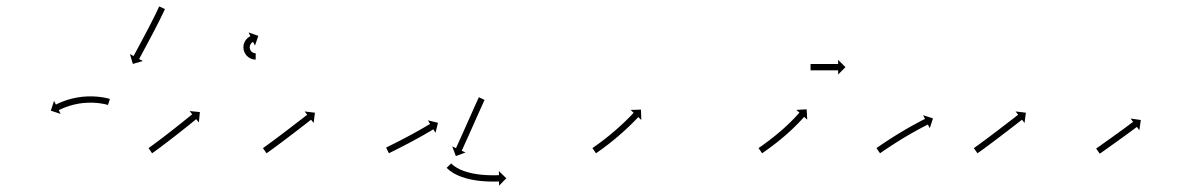

<svg xmlns="http://www.w3.org/2000/svg" viewBox="-20 -564 3750 609"><path d="M321.1 -231.5C321.6 -231.3 322 -231.2 322.5 -231L328.5 -250.1C328 -250.3 327.4 -250.4 326.9 -250.6C326.9 -250.6 326.9 -250.6 326.8 -250.6C326.8 -250.6 326.8 -250.6 326.8 -250.6C325 -251.1 323.3 -251.6 321.5 -252.1C321.5 -252.1 321.5 -252.1 321.4 -252.1C321.4 -252.1 321.4 -252.1 321.4 -252.1C318.6 -252.8 315.8 -253.4 313 -254C313 -254 313 -254 313 -254C312.9 -254 312.9 -254 312.9 -254C309.3 -254.7 305.6 -255.3 301.9 -255.9C301.9 -255.9 301.9 -255.9 301.9 -255.9C301.8 -255.9 301.8 -255.9 301.8 -255.9C297.4 -256.5 293.1 -257 288.7 -257.4C288.7 -257.4 288.7 -257.4 288.6 -257.4C288.6 -257.4 288.5 -257.4 288.5 -257.4C283.6 -257.8 278.7 -258.1 273.9 -258.3C273.9 -258.3 273.8 -258.3 273.7 -258.3C273.7 -258.3 273.6 -258.3 273.6 -258.3C268.4 -258.4 263.2 -258.4 257.9 -258.2C257.9 -258.2 257.9 -258.2 257.8 -258.2C257.8 -258.2 257.7 -258.2 257.7 -258.2C252.3 -258 246.9 -257.6 241.5 -257.1C241.5 -257.1 241.5 -257.1 241.4 -257.1C241.4 -257.1 241.3 -257.1 241.3 -257.1C235.9 -256.4 230.6 -255.7 225.3 -254.8C225.3 -254.8 225.2 -254.8 225.1 -254.8C225.1 -254.8 225 -254.8 225 -254.8C219.9 -253.9 214.8 -252.8 209.7 -251.6C209.7 -251.6 209.6 -251.6 209.6 -251.6C209.5 -251.6 209.5 -251.6 209.5 -251.6C204.7 -250.4 200 -249.1 195.3 -247.7C195.3 -247.7 195.3 -247.7 195.2 -247.7C195.2 -247.6 195.1 -247.6 195.1 -247.6C190.9 -246.3 186.8 -244.9 182.7 -243.4C182.7 -243.4 182.6 -243.4 182.6 -243.4C182.5 -243.3 182.5 -243.3 182.5 -243.3C179 -242 175.6 -240.6 172.2 -239.2C172.2 -239.2 172.1 -239.2 172.1 -239.2C172.1 -239.2 172 -239.2 172 -239.2C169.4 -238 166.8 -236.9 164.2 -235.7C164.2 -235.7 164.2 -235.7 164.2 -235.6C164.1 -235.6 164.1 -235.6 164.1 -235.6C162.5 -234.8 160.8 -234 159.2 -233.2C159.2 -233.2 159.1 -233.2 159.1 -233.2C159.1 -233.2 159.1 -233.2 159.1 -233.2C158.5 -232.9 158 -232.6 157.4 -232.3L151.4 -244.1L141.2 -213L172.3 -202.7L166.4 -214.5C167 -214.8 167.5 -215 168.1 -215.3C168.1 -215.3 168.1 -215.3 168 -215.3C168 -215.3 168 -215.3 168 -215.3C169.6 -216.1 171.1 -216.8 172.7 -217.6C172.7 -217.6 172.7 -217.5 172.7 -217.5C172.6 -217.5 172.6 -217.5 172.6 -217.5C175.1 -218.6 177.5 -219.7 180 -220.8C180 -220.8 180 -220.8 179.9 -220.8C179.9 -220.8 179.9 -220.8 179.9 -220.8C183.1 -222.1 186.4 -223.4 189.6 -224.6C189.6 -224.6 189.6 -224.6 189.5 -224.6C189.5 -224.6 189.5 -224.6 189.5 -224.6C193.3 -226 197.3 -227.3 201.2 -228.6C201.2 -228.6 201.2 -228.6 201.1 -228.5C201.1 -228.5 201 -228.5 201 -228.5C205.4 -229.8 209.9 -231.1 214.4 -232.2C214.4 -232.2 214.3 -232.2 214.3 -232.2C214.2 -232.2 214.2 -232.1 214.2 -232.1C219 -233.2 223.8 -234.2 228.7 -235.1C228.7 -235.1 228.6 -235.1 228.5 -235.1C228.5 -235.1 228.4 -235.1 228.4 -235.1C233.5 -235.9 238.5 -236.6 243.6 -237.2C243.6 -237.2 243.5 -237.2 243.5 -237.2C243.4 -237.2 243.4 -237.2 243.4 -237.2C248.5 -237.6 253.6 -238 258.7 -238.2C258.7 -238.2 258.6 -238.2 258.6 -238.2C258.5 -238.2 258.4 -238.2 258.4 -238.2C263.4 -238.4 268.3 -238.4 273.3 -238.3C273.3 -238.3 273.2 -238.3 273.2 -238.3C273.1 -238.3 273.1 -238.3 273.1 -238.3C277.7 -238.1 282.3 -237.9 286.9 -237.5C286.9 -237.5 286.9 -237.5 286.8 -237.5C286.8 -237.5 286.7 -237.5 286.7 -237.5C290.9 -237.1 295 -236.6 299.1 -236.1C299.1 -236.1 299 -236.1 299 -236.1C298.9 -236.1 298.9 -236.1 298.9 -236.1C302.3 -235.6 305.7 -235 309.1 -234.3C309.1 -234.3 309.1 -234.3 309.1 -234.4C309 -234.4 309 -234.4 309 -234.4C311.5 -233.8 314.1 -233.3 316.7 -232.7C316.7 -232.7 316.6 -232.7 316.6 -232.7C316.6 -232.7 316.5 -232.7 316.5 -232.7C318.1 -232.3 319.7 -231.9 321.2 -231.4C321.2 -231.4 321.2 -231.4 321.2 -231.4C321.1 -231.5 321.1 -231.5 321.1 -231.5ZM502.3 -533.5C502.6 -534.1 502.9 -534.7 503.1 -535.4L484.9 -543.6C484.6 -543 484.4 -542.4 484.1 -541.8L484.1 -541.8L484.1 -541.8C483.3 -540.1 482.5 -538.4 481.7 -536.7L481.7 -536.7L481.7 -536.7C480.5 -534 479.3 -531.4 478 -528.7L478 -528.8L478 -528.8C476.4 -525.4 474.7 -522 473.1 -518.6L473.1 -518.6L473.1 -518.6C471.1 -514.6 469.1 -510.6 467.1 -506.5L467.1 -506.6L467.1 -506.6C464.9 -502.1 462.6 -497.7 460.3 -493.2L460.3 -493.2L460.3 -493.2C457.9 -488.5 455.5 -483.7 453 -479L453 -479L453 -479C450.5 -474.1 447.9 -469.2 445.4 -464.4L445.4 -464.4L445.4 -464.4C442.8 -459.5 440.2 -454.6 437.7 -449.8L437.7 -449.8L437.7 -449.8C435.2 -445 432.7 -440.3 430.2 -435.6C427.8 -431.2 425.5 -426.8 423.1 -422.4C421 -418.5 418.9 -414.6 416.8 -410.6C415 -407.3 413.2 -404 411.4 -400.7C410 -398.1 408.6 -395.6 407.3 -393C406.4 -391.3 405.5 -389.7 404.6 -388.1C404.3 -387.5 404 -386.9 403.6 -386.3L392.1 -392.6L401.4 -361.2L432.8 -370.5L421.2 -376.8C421.5 -377.4 421.9 -378 422.2 -378.5C423.1 -380.2 424 -381.8 424.9 -383.5C426.2 -386 427.6 -388.6 429 -391.2C430.8 -394.5 432.6 -397.8 434.4 -401.2C436.5 -405.1 438.6 -409.1 440.7 -413C443.1 -417.4 445.5 -421.8 447.8 -426.2C450.3 -430.9 452.8 -435.7 455.3 -440.4L455.3 -440.4L455.3 -440.4C457.9 -445.3 460.5 -450.2 463.1 -455.1L463.1 -455.1L463.1 -455.1C465.6 -460 468.2 -464.9 470.8 -469.8L470.8 -469.8L470.8 -469.8C473.2 -474.6 475.7 -479.3 478.1 -484.1L478.1 -484.1L478.1 -484.1C480.4 -488.6 482.7 -493.1 485 -497.6L485 -497.6L485 -497.6C487 -501.6 489 -505.7 491 -509.7L491 -509.8L491 -509.8C492.7 -513.2 494.4 -516.7 496 -520.1L496 -520.1L496.1 -520.1C497.3 -522.8 498.6 -525.5 499.9 -528.2L499.9 -528.2L499.9 -528.2C500.7 -530 501.5 -531.7 502.3 -533.5L502.3 -533.5Z M452.6 -95.4C452.1 -95 451.6 -94.6 451.1 -94.3L462.4 -77.8C463 -78.2 463.5 -78.6 464 -78.9L464.1 -79L464.1 -79C465.6 -80 467.1 -81.1 468.6 -82.2L468.6 -82.2L468.7 -82.2C471 -83.9 473.3 -85.6 475.7 -87.3L475.7 -87.3L475.7 -87.3C478.7 -89.5 481.8 -91.8 484.8 -94L484.8 -94L484.8 -94C488.4 -96.7 492 -99.4 495.5 -102L495.5 -102L495.5 -102.1C499.5 -105.1 503.5 -108.1 507.4 -111.1L507.4 -111.1L507.4 -111.1C511.7 -114.3 515.9 -117.6 520.1 -120.8L520.1 -120.8L520.1 -120.8C524.5 -124.2 528.8 -127.5 533.1 -130.9L533.1 -130.9L533.2 -130.9C537.5 -134.3 541.8 -137.7 546.1 -141.1L546.1 -141.1L546.2 -141.1C550.3 -144.4 554.5 -147.7 558.7 -151L558.7 -151L558.7 -151C562.6 -154.1 566.5 -157.2 570.4 -160.3L570.4 -160.3L570.4 -160.3C573.9 -163.1 577.4 -165.9 580.9 -168.7L580.9 -168.7L580.9 -168.7C583.8 -171 586.7 -173.4 589.7 -175.8C591.9 -177.6 594.2 -179.4 596.5 -181.3C597.9 -182.4 599.4 -183.6 600.8 -184.8C601.3 -185.2 601.8 -185.6 602.3 -186.1L610.7 -175.8L614 -208.5L581.4 -211.8L589.7 -201.6C589.2 -201.1 588.7 -200.7 588.2 -200.3C586.7 -199.1 585.3 -198 583.8 -196.8C581.6 -195 579.3 -193.1 577.1 -191.3C574.2 -189 571.3 -186.6 568.3 -184.2L568.3 -184.3L568.3 -184.3C564.9 -181.5 561.4 -178.7 557.9 -175.9L557.9 -175.9L557.9 -175.9C554.1 -172.8 550.2 -169.7 546.3 -166.7L546.3 -166.7L546.3 -166.7C542.1 -163.4 538 -160.1 533.8 -156.8L533.8 -156.8L533.8 -156.8C529.5 -153.4 525.2 -150.1 520.9 -146.7L520.9 -146.7L520.9 -146.7C516.5 -143.3 512.2 -140 507.9 -136.6L507.9 -136.7L507.9 -136.7C503.7 -133.4 499.5 -130.2 495.3 -127L495.3 -127L495.3 -127C491.4 -124 487.4 -121 483.5 -118L483.5 -118L483.5 -118C479.9 -115.4 476.4 -112.7 472.9 -110.1L472.9 -110.1L472.9 -110.1C469.9 -107.9 466.9 -105.6 463.9 -103.4L463.9 -103.5L463.9 -103.5C461.6 -101.8 459.3 -100.1 457 -98.4L457 -98.5L457 -98.5C455.5 -97.4 454.1 -96.4 452.6 -95.3L452.6 -95.3ZM789.9 -375C790.3 -375 790.6 -375 790.9 -375L791.1 -395C790.8 -395 790.6 -395 790.3 -395C790.3 -395 790.4 -395 790.4 -395C790.5 -395 790.5 -395 790.5 -395C789.9 -395 789.3 -395.1 788.6 -395.1C788.6 -395.1 788.7 -395.1 788.8 -395.1C788.9 -395.1 789 -395.1 789 -395.1C788 -395.2 787 -395.4 786.1 -395.6C786.1 -395.6 786.2 -395.6 786.3 -395.6C786.4 -395.5 786.6 -395.5 786.6 -395.5C785.3 -395.9 784.1 -396.3 782.9 -396.8C782.9 -396.8 783.1 -396.7 783.2 -396.6C783.4 -396.6 783.5 -396.5 783.5 -396.5C782.1 -397.2 780.8 -397.9 779.6 -398.8C779.6 -398.8 779.7 -398.7 779.9 -398.6C780 -398.5 780.1 -398.4 780.1 -398.4C778.8 -399.4 777.6 -400.6 776.4 -401.8C776.4 -401.8 776.5 -401.6 776.7 -401.5C776.8 -401.3 776.9 -401.2 776.9 -401.2C775.8 -402.6 774.8 -404.1 773.9 -405.7C773.9 -405.7 774 -405.5 774.1 -405.3C774.2 -405.1 774.3 -404.9 774.3 -404.9C773.5 -406.6 772.8 -408.4 772.4 -410.2C772.4 -410.2 772.4 -410 772.4 -409.8C772.5 -409.6 772.5 -409.4 772.5 -409.4C772.2 -411.2 772 -413.1 772 -415C772 -415 772 -414.8 772 -414.6C772 -414.4 772 -414.2 772 -414.2C772.1 -416 772.4 -417.8 772.8 -419.5C772.8 -419.5 772.7 -419.3 772.7 -419.1C772.6 -418.9 772.6 -418.8 772.6 -418.8C773.1 -420.4 773.7 -421.9 774.5 -423.5C774.5 -423.5 774.4 -423.3 774.3 -423.1C774.2 -423 774.1 -422.8 774.1 -422.8C774.9 -424.1 775.8 -425.4 776.7 -426.6C776.7 -426.6 776.6 -426.5 776.5 -426.3C776.4 -426.2 776.3 -426.1 776.3 -426.1C777.2 -427.1 778.1 -428 779 -428.8C779 -428.8 778.9 -428.7 778.8 -428.6C778.7 -428.6 778.6 -428.5 778.6 -428.5C779.4 -429.1 780.2 -429.7 781 -430.2C781 -430.2 781 -430.2 780.9 -430.1C780.8 -430.1 780.7 -430 780.7 -430C781.3 -430.4 781.8 -430.7 782.4 -431C782.4 -431 782.4 -430.9 782.3 -430.9C782.3 -430.9 782.2 -430.9 782.2 -430.9C782.5 -431 782.7 -431.1 782.9 -431.2L788.7 -419.4L799.4 -450.3L768.5 -461.1L774.2 -449.2C773.9 -449.1 773.6 -448.9 773.3 -448.8C773.3 -448.8 773.3 -448.8 773.2 -448.7C773.2 -448.7 773.1 -448.7 773.1 -448.7C772.2 -448.2 771.3 -447.7 770.5 -447.2C770.5 -447.2 770.4 -447.1 770.3 -447.1C770.2 -447 770.1 -447 770.1 -447C768.8 -446.1 767.5 -445.2 766.3 -444.2C766.3 -444.2 766.2 -444.1 766.1 -444C766 -444 765.9 -443.9 765.9 -443.9C764.3 -442.5 762.9 -441.1 761.5 -439.5C761.5 -439.5 761.4 -439.4 761.3 -439.3C761.2 -439.2 761.1 -439.1 761.1 -439.1C759.6 -437.1 758.2 -435.1 756.9 -433C756.9 -433 756.8 -432.9 756.8 -432.7C756.7 -432.6 756.6 -432.4 756.6 -432.4C755.4 -430 754.4 -427.4 753.5 -424.8C753.5 -424.8 753.5 -424.6 753.4 -424.5C753.4 -424.3 753.3 -424.1 753.3 -424.1C752.7 -421.3 752.2 -418.4 752 -415.5C752 -415.5 752 -415.3 752 -415.1C752 -414.9 752 -414.7 752 -414.7C752 -411.8 752.3 -408.8 752.8 -405.9C752.8 -405.9 752.9 -405.7 752.9 -405.5C753 -405.3 753 -405.1 753 -405.1C753.8 -402.2 754.8 -399.3 756.1 -396.6C756.1 -396.6 756.2 -396.4 756.3 -396.2C756.4 -396.1 756.4 -395.9 756.4 -395.9C757.9 -393.3 759.5 -390.9 761.3 -388.7C761.3 -388.7 761.5 -388.5 761.6 -388.4C761.7 -388.2 761.8 -388.1 761.8 -388.1C763.7 -386.1 765.7 -384.2 767.9 -382.6C767.9 -382.6 768 -382.5 768.2 -382.4C768.3 -382.3 768.5 -382.1 768.5 -382.1C770.5 -380.8 772.6 -379.6 774.8 -378.5C774.8 -378.5 774.9 -378.4 775.1 -378.4C775.2 -378.3 775.4 -378.2 775.4 -378.2C777.3 -377.5 779.2 -376.8 781.2 -376.2C781.2 -376.2 781.3 -376.2 781.5 -376.2C781.6 -376.1 781.7 -376.1 781.7 -376.1C783.2 -375.8 784.8 -375.5 786.4 -375.3C786.4 -375.3 786.5 -375.3 786.5 -375.3C786.6 -375.2 786.7 -375.2 786.7 -375.2C787.7 -375.1 788.7 -375.1 789.7 -375C789.7 -375 789.8 -375 789.8 -375C789.9 -375 789.9 -375 789.9 -375Z M815.6 -95.4C815.1 -95 814.5 -94.6 814 -94.2L825.4 -77.8C826 -78.2 826.5 -78.6 827 -78.9L827.1 -79L827.1 -79C828.6 -80 830.1 -81.1 831.6 -82.2L831.6 -82.2L831.7 -82.2C834 -83.9 836.4 -85.6 838.7 -87.3L838.7 -87.3L838.7 -87.3C841.8 -89.5 844.8 -91.7 847.9 -93.9L847.9 -93.9L847.9 -93.9C851.5 -96.6 855.1 -99.2 858.6 -101.9L858.6 -101.9L858.6 -101.9C862.6 -104.9 866.6 -107.8 870.6 -110.8L870.6 -110.8L870.6 -110.8C874.9 -114 879.1 -117.2 883.4 -120.4L883.4 -120.4L883.4 -120.4C887.8 -123.8 892.2 -127.1 896.6 -130.4C900.9 -133.7 905.3 -137.1 909.7 -140.4C913.9 -143.6 918.2 -146.9 922.4 -150.1C926.3 -153.1 930.3 -156.2 934.2 -159.2C937.8 -161.9 941.3 -164.7 944.9 -167.4C947.8 -169.7 950.8 -172 953.8 -174.3C956.1 -176.1 958.4 -177.9 960.7 -179.7C962.2 -180.8 963.7 -182 965.1 -183.1C965.7 -183.5 966.2 -183.9 966.7 -184.3L974.8 -173.9L978.9 -206.5L946.3 -210.5L954.4 -200.1C953.9 -199.7 953.4 -199.3 952.9 -198.9C951.4 -197.8 949.9 -196.6 948.4 -195.5C946.1 -193.7 943.8 -191.9 941.6 -190.1C938.6 -187.8 935.6 -185.5 932.6 -183.2C929.1 -180.5 925.6 -177.8 922 -175.1C918.1 -172 914.2 -169 910.2 -166C906 -162.7 901.8 -159.5 897.6 -156.3C893.2 -153 888.8 -149.6 884.5 -146.3C880.1 -143 875.7 -139.7 871.3 -136.4L871.4 -136.4L871.4 -136.4C867.1 -133.2 862.9 -130 858.6 -126.8L858.6 -126.8L858.6 -126.8C854.7 -123.9 850.7 -120.9 846.7 -117.9L846.7 -118L846.7 -118C843.2 -115.3 839.6 -112.7 836 -110.1L836 -110.1L836 -110.1C833 -107.9 830 -105.7 827 -103.5L827 -103.5L827 -103.5C824.7 -101.8 822.4 -100.1 820 -98.5L820 -98.5L820.1 -98.5C818.6 -97.4 817.1 -96.4 815.6 -95.3L815.6 -95.3Z M1206.3 -96.6C1205.7 -96.3 1205.2 -96.1 1204.7 -95.8L1213.6 -77.9C1214.1 -78.2 1214.6 -78.4 1215.2 -78.7C1216.7 -79.4 1218.2 -80.2 1219.7 -81C1222.1 -82.1 1224.4 -83.3 1226.8 -84.5C1229.9 -86 1232.9 -87.6 1235.9 -89.1L1236 -89.1L1236 -89.1C1239.6 -90.9 1243.2 -92.7 1246.8 -94.6L1246.8 -94.6L1246.8 -94.6C1250.8 -96.6 1254.8 -98.7 1258.8 -100.8L1258.8 -100.8L1258.8 -100.8C1263.1 -103 1267.4 -105.2 1271.6 -107.4L1271.7 -107.4L1271.7 -107.4C1276.1 -109.8 1280.5 -112.1 1284.9 -114.4L1284.9 -114.4L1284.9 -114.4C1289.3 -116.8 1293.6 -119.1 1298 -121.5L1298 -121.5L1298 -121.5C1302.3 -123.8 1306.5 -126.2 1310.7 -128.5L1310.7 -128.5L1310.7 -128.5C1314.6 -130.7 1318.6 -132.9 1322.5 -135.1L1322.5 -135.1L1322.5 -135.1C1326 -137.1 1329.5 -139.1 1333 -141.2L1333 -141.2L1333 -141.2C1336 -142.9 1338.9 -144.6 1341.8 -146.3L1341.9 -146.3L1341.9 -146.4C1344.1 -147.7 1346.4 -149 1348.6 -150.4L1348.6 -150.4L1348.6 -150.4C1350.1 -151.3 1351.5 -152.1 1353 -153C1353.5 -153.3 1354 -153.6 1354.5 -153.9L1361.4 -142.7L1369.2 -174.5L1337.3 -182.3L1344.2 -171C1343.7 -170.7 1343.1 -170.4 1342.6 -170.1C1341.2 -169.3 1339.8 -168.4 1338.4 -167.5L1338.4 -167.5L1338.4 -167.5C1336.1 -166.2 1333.9 -164.9 1331.7 -163.6L1331.7 -163.6L1331.7 -163.6C1328.8 -161.9 1325.9 -160.2 1323 -158.5L1323 -158.5L1323 -158.5C1319.5 -156.5 1316.1 -154.5 1312.6 -152.5L1312.6 -152.5L1312.6 -152.5C1308.7 -150.3 1304.9 -148.1 1301 -146L1301 -146L1301 -146C1296.8 -143.7 1292.6 -141.4 1288.4 -139.1L1288.5 -139.1L1288.5 -139.1C1284.1 -136.7 1279.8 -134.4 1275.4 -132.1L1275.4 -132.1L1275.5 -132.1C1271.1 -129.8 1266.7 -127.5 1262.4 -125.2L1262.4 -125.2L1262.4 -125.2C1258.1 -122.9 1253.9 -120.7 1249.6 -118.5L1249.6 -118.5L1249.6 -118.5C1245.7 -116.5 1241.7 -114.4 1237.7 -112.4L1237.7 -112.4L1237.7 -112.4C1234.1 -110.6 1230.5 -108.8 1226.9 -106.9L1226.9 -107L1226.9 -107C1223.9 -105.4 1220.9 -103.9 1217.8 -102.4C1215.5 -101.2 1213.2 -100 1210.8 -98.9C1209.3 -98.1 1207.8 -97.4 1206.3 -96.6ZM1516.2 -245.4C1516.5 -246 1516.8 -246.5 1517 -247.1L1498.9 -255.6C1498.6 -255 1498.4 -254.4 1498.1 -253.8L1498.1 -253.8L1498.1 -253.8C1497.3 -252.1 1496.5 -250.4 1495.7 -248.7L1495.7 -248.7L1495.7 -248.7C1494.5 -246 1493.3 -243.4 1492.1 -240.8L1492.1 -240.8L1492.1 -240.7C1490.5 -237.3 1489 -233.9 1487.4 -230.4L1487.4 -230.4L1487.4 -230.4C1485.6 -226.4 1483.8 -222.3 1481.9 -218.2C1479.9 -213.7 1477.9 -209.1 1475.9 -204.6C1473.7 -199.7 1471.5 -194.8 1469.4 -190C1467.1 -184.9 1464.9 -179.9 1462.6 -174.9C1460.4 -169.8 1458.2 -164.8 1455.9 -159.8C1453.8 -154.9 1451.6 -150.1 1449.4 -145.2C1447.4 -140.6 1445.3 -136.1 1443.3 -131.6C1441.5 -127.5 1439.6 -123.4 1437.8 -119.3C1436.2 -115.9 1434.7 -112.5 1433.1 -109C1431.9 -106.4 1430.7 -103.7 1429.5 -101.1C1428.7 -99.4 1428 -97.7 1427.2 -96C1426.9 -95.3 1426.6 -94.7 1426.4 -94.1L1414.4 -99.6L1425.9 -68.9L1456.6 -80.4L1444.6 -85.8C1444.8 -86.5 1445.1 -87.1 1445.4 -87.7C1446.2 -89.4 1446.9 -91.1 1447.7 -92.8C1448.9 -95.4 1450.1 -98.1 1451.3 -100.8C1452.9 -104.2 1454.5 -107.7 1456 -111.1C1457.9 -115.2 1459.7 -119.3 1461.5 -123.4C1463.6 -127.9 1465.6 -132.5 1467.7 -137C1469.8 -141.9 1472 -146.8 1474.2 -151.6C1476.4 -156.7 1478.7 -161.7 1480.9 -166.7C1483.2 -171.8 1485.4 -176.8 1487.6 -181.8C1489.8 -186.7 1492 -191.6 1494.1 -196.4C1496.2 -201 1498.2 -205.5 1500.2 -210C1502 -214.1 1503.8 -218.2 1505.7 -222.2L1505.7 -222.2L1505.7 -222.2C1507.2 -225.6 1508.8 -229.1 1510.3 -232.5L1510.3 -232.5L1510.3 -232.5C1511.5 -235.1 1512.7 -237.7 1513.9 -240.3L1513.9 -240.3L1513.9 -240.3C1514.7 -242 1515.4 -243.7 1516.2 -245.4L1516.2 -245.4ZM1412.2 -44.5C1411.8 -44.9 1411.4 -45.3 1411 -45.7L1396.8 -31.7C1397.2 -31.2 1397.6 -30.8 1398.1 -30.4C1398.1 -30.4 1398.1 -30.3 1398.1 -30.3C1398.1 -30.3 1398.2 -30.3 1398.2 -30.3C1399.4 -29 1400.8 -27.8 1402.1 -26.6C1402.1 -26.6 1402.1 -26.6 1402.2 -26.5C1402.2 -26.5 1402.3 -26.5 1402.3 -26.5C1404.4 -24.6 1406.6 -22.9 1408.8 -21.2C1408.8 -21.2 1408.9 -21.2 1408.9 -21.1C1409 -21.1 1409.1 -21 1409.1 -21C1412 -18.9 1415.1 -17 1418.2 -15C1418.2 -15 1418.2 -15 1418.3 -15C1418.4 -14.9 1418.4 -14.9 1418.4 -14.9C1422.2 -12.7 1426 -10.7 1429.9 -8.8C1429.9 -8.8 1430 -8.8 1430.1 -8.8C1430.1 -8.7 1430.2 -8.7 1430.2 -8.7C1434.6 -6.7 1439.1 -4.8 1443.6 -3.1C1443.6 -3.1 1443.7 -3.1 1443.8 -3.1C1443.8 -3 1443.9 -3 1443.9 -3C1448.8 -1.3 1453.8 0.3 1458.8 1.7C1458.8 1.7 1458.9 1.7 1458.9 1.8C1459 1.8 1459.1 1.8 1459.1 1.8C1464.3 3.2 1469.5 4.4 1474.8 5.6C1474.8 5.6 1474.9 5.6 1474.9 5.6C1475 5.6 1475 5.6 1475 5.6C1480.3 6.6 1485.7 7.6 1491 8.4C1491 8.4 1491.1 8.4 1491.1 8.4C1491.2 8.4 1491.2 8.4 1491.2 8.4C1496.4 9.1 1501.6 9.7 1506.9 10.3C1506.9 10.3 1506.9 10.3 1507 10.3C1507 10.3 1507 10.3 1507 10.3C1511.9 10.7 1516.8 11 1521.8 11.3C1521.8 11.3 1521.8 11.3 1521.8 11.3C1521.9 11.3 1521.9 11.3 1521.9 11.3C1526.3 11.5 1530.7 11.7 1535.1 11.8C1535.1 11.8 1535.2 11.8 1535.2 11.8C1535.2 11.8 1535.2 11.8 1535.2 11.8C1539 11.8 1542.7 11.9 1546.5 11.9L1546.5 11.9L1546.5 11.9C1549.4 11.8 1552.3 11.8 1555.2 11.8L1555.2 11.8L1555.2 11.8C1557.1 11.8 1558.9 11.8 1560.8 11.8C1561.5 11.8 1562.1 11.7 1562.8 11.7L1563 24.9L1585.9 1.5L1562.4 -21.4L1562.6 -8.3C1561.9 -8.3 1561.3 -8.2 1560.6 -8.2C1558.8 -8.2 1556.9 -8.2 1555.1 -8.2L1555.1 -8.2L1555.1 -8.2C1552.2 -8.2 1549.3 -8.2 1546.4 -8.1L1546.4 -8.1L1546.4 -8.1C1542.8 -8.1 1539.1 -8.2 1535.5 -8.2C1535.5 -8.2 1535.5 -8.2 1535.5 -8.2C1535.5 -8.2 1535.6 -8.2 1535.6 -8.2C1531.3 -8.3 1527.1 -8.4 1522.8 -8.6C1522.8 -8.6 1522.8 -8.6 1522.9 -8.6C1522.9 -8.6 1522.9 -8.6 1522.9 -8.6C1518.2 -8.9 1513.5 -9.3 1508.7 -9.7C1508.7 -9.7 1508.8 -9.7 1508.8 -9.7C1508.9 -9.6 1508.9 -9.6 1508.9 -9.6C1503.9 -10.2 1498.9 -10.7 1493.9 -11.4C1493.9 -11.4 1493.9 -11.4 1494 -11.4C1494 -11.4 1494.1 -11.4 1494.1 -11.4C1489 -12.2 1483.9 -13.1 1478.8 -14C1478.8 -14 1478.9 -14 1478.9 -14C1479 -14 1479 -14 1479 -14C1474 -15.1 1469.1 -16.2 1464.2 -17.5C1464.2 -17.5 1464.2 -17.5 1464.3 -17.5C1464.3 -17.5 1464.4 -17.5 1464.4 -17.5C1459.7 -18.8 1455.1 -20.3 1450.5 -21.9C1450.5 -21.9 1450.6 -21.9 1450.6 -21.9C1450.7 -21.8 1450.8 -21.8 1450.8 -21.8C1446.6 -23.4 1442.5 -25.1 1438.4 -26.9C1438.4 -26.9 1438.5 -26.9 1438.6 -26.9C1438.6 -26.8 1438.7 -26.8 1438.7 -26.8C1435.2 -28.5 1431.8 -30.3 1428.4 -32.2C1428.4 -32.2 1428.4 -32.2 1428.5 -32.2C1428.6 -32.1 1428.7 -32.1 1428.7 -32.1C1425.9 -33.7 1423.2 -35.5 1420.6 -37.4C1420.6 -37.4 1420.7 -37.3 1420.8 -37.3C1420.8 -37.2 1420.9 -37.2 1420.9 -37.2C1419 -38.6 1417.1 -40.1 1415.2 -41.7C1415.2 -41.7 1415.3 -41.6 1415.3 -41.6C1415.4 -41.6 1415.4 -41.5 1415.4 -41.5C1414.3 -42.5 1413.2 -43.6 1412.1 -44.6C1412.1 -44.6 1412.1 -44.6 1412.1 -44.6C1412.1 -44.5 1412.2 -44.5 1412.2 -44.5Z M1860.7 -95.4C1860.2 -95 1859.6 -94.7 1859.1 -94.3L1870.4 -77.8C1871 -78.2 1871.5 -78.6 1872.1 -78.9L1872.1 -79L1872.1 -79C1873.6 -80 1875.1 -81.1 1876.7 -82.1L1876.7 -82.2L1876.7 -82.2C1879.1 -83.8 1881.4 -85.5 1883.8 -87.2L1883.8 -87.2L1883.8 -87.2C1886.8 -89.4 1889.9 -91.6 1892.9 -93.8L1892.9 -93.9L1893 -93.9C1896.5 -96.5 1900.1 -99.2 1903.6 -101.9C1903.6 -101.9 1903.6 -101.9 1903.6 -101.9C1903.6 -101.9 1903.7 -101.9 1903.7 -101.9C1907.6 -104.9 1911.5 -108 1915.4 -111C1915.4 -111 1915.4 -111 1915.4 -111C1915.4 -111 1915.5 -111.1 1915.5 -111.1C1919.6 -114.4 1923.7 -117.7 1927.8 -121C1927.8 -121 1927.9 -121 1927.9 -121.1C1927.9 -121.1 1927.9 -121.1 1927.9 -121.1C1932.1 -124.6 1936.3 -128.1 1940.5 -131.6C1940.5 -131.6 1940.5 -131.6 1940.5 -131.6C1940.5 -131.7 1940.5 -131.7 1940.5 -131.7C1944.7 -135.2 1948.8 -138.8 1952.9 -142.5C1952.9 -142.5 1952.9 -142.5 1952.9 -142.5C1952.9 -142.5 1953 -142.5 1953 -142.5C1956.9 -146 1960.8 -149.6 1964.7 -153.2C1964.7 -153.2 1964.8 -153.2 1964.8 -153.2C1964.8 -153.2 1964.8 -153.2 1964.8 -153.2C1968.4 -156.6 1972 -160 1975.6 -163.4C1975.6 -163.4 1975.6 -163.4 1975.6 -163.4C1975.6 -163.4 1975.7 -163.5 1975.7 -163.5C1978.9 -166.5 1982 -169.6 1985.2 -172.8L1985.2 -172.8L1985.2 -172.8C1987.9 -175.4 1990.5 -178.1 1993.2 -180.8L1993.2 -180.8L1993.2 -180.8C1995.2 -182.9 1997.2 -185 1999.2 -187L1999.3 -187.1L1999.3 -187.1C2000.6 -188.4 2001.8 -189.8 2003.1 -191.1L2003.1 -191.1L2003.1 -191.1C2003.6 -191.6 2004 -192.1 2004.5 -192.6L2014.1 -183.5L2013.1 -216.3L1980.3 -215.3L1989.9 -206.3C1989.5 -205.8 1989 -205.3 1988.6 -204.8L1988.6 -204.8L1988.6 -204.9C1987.3 -203.5 1986.1 -202.2 1984.8 -200.9L1984.8 -200.9L1984.8 -200.9C1982.9 -198.9 1980.9 -196.8 1978.9 -194.8L1978.9 -194.8L1978.9 -194.8C1976.3 -192.2 1973.7 -189.6 1971.1 -187L1971.1 -187L1971.2 -187C1968 -183.9 1964.9 -180.9 1961.8 -177.9C1961.8 -177.9 1961.8 -177.9 1961.8 -177.9C1961.8 -177.9 1961.8 -177.9 1961.8 -177.9C1958.3 -174.5 1954.7 -171.2 1951.2 -167.9C1951.2 -167.9 1951.2 -167.9 1951.2 -167.9C1951.2 -167.9 1951.2 -167.9 1951.2 -167.9C1947.4 -164.4 1943.5 -160.9 1939.6 -157.4C1939.6 -157.4 1939.6 -157.4 1939.6 -157.4C1939.7 -157.4 1939.7 -157.4 1939.7 -157.4C1935.6 -153.9 1931.6 -150.3 1927.5 -146.8C1927.5 -146.8 1927.5 -146.8 1927.5 -146.8C1927.5 -146.9 1927.5 -146.9 1927.5 -146.9C1923.4 -143.4 1919.3 -139.9 1915.1 -136.5C1915.1 -136.5 1915.2 -136.5 1915.2 -136.5C1915.2 -136.5 1915.2 -136.5 1915.2 -136.5C1911.2 -133.2 1907.1 -130 1903 -126.7C1903 -126.7 1903 -126.7 1903 -126.7C1903 -126.7 1903.1 -126.7 1903.1 -126.7C1899.2 -123.7 1895.4 -120.7 1891.5 -117.8C1891.5 -117.8 1891.5 -117.8 1891.5 -117.8C1891.5 -117.8 1891.5 -117.8 1891.5 -117.8C1888 -115.2 1884.6 -112.5 1881 -109.9L1881.1 -109.9L1881.1 -110C1878.1 -107.8 1875.1 -105.6 1872.1 -103.4L1872.1 -103.5L1872.1 -103.5C1869.8 -101.8 1867.5 -100.2 1865.2 -98.5L1865.2 -98.5L1865.2 -98.5C1863.7 -97.5 1862.2 -96.4 1860.7 -95.4L1860.7 -95.4Z M2387.6 -95.3C2387.1 -95 2386.5 -94.6 2386 -94.2L2397.4 -77.8C2398 -78.2 2398.5 -78.6 2399.1 -79L2399.1 -79L2399.1 -79C2400.6 -80 2402.1 -81.1 2403.6 -82.2L2403.6 -82.2L2403.7 -82.2C2406 -83.9 2408.4 -85.6 2410.7 -87.2L2410.7 -87.3L2410.8 -87.3C2413.8 -89.5 2416.8 -91.7 2419.9 -93.9L2419.9 -93.9L2419.9 -93.9C2423.5 -96.6 2427 -99.2 2430.6 -101.9C2430.6 -101.9 2430.6 -101.9 2430.6 -101.9C2430.6 -101.9 2430.6 -101.9 2430.6 -101.9C2434.6 -104.9 2438.5 -108 2442.4 -111C2442.4 -111 2442.4 -111 2442.5 -111C2442.5 -111 2442.5 -111 2442.5 -111C2446.6 -114.3 2450.8 -117.6 2454.9 -121C2454.9 -121 2454.9 -121 2454.9 -121C2454.9 -121 2454.9 -121 2454.9 -121C2459.2 -124.5 2463.4 -128 2467.5 -131.6C2467.5 -131.6 2467.5 -131.6 2467.6 -131.6C2467.6 -131.6 2467.6 -131.6 2467.6 -131.6C2471.7 -135.2 2475.8 -138.8 2479.9 -142.4C2479.9 -142.4 2479.9 -142.4 2480 -142.4C2480 -142.5 2480 -142.5 2480 -142.5C2483.9 -146 2487.8 -149.6 2491.7 -153.2C2491.7 -153.2 2491.7 -153.2 2491.7 -153.3C2491.7 -153.3 2491.7 -153.3 2491.7 -153.3C2495.3 -156.7 2498.9 -160.1 2502.4 -163.6C2502.4 -163.6 2502.4 -163.6 2502.4 -163.6C2502.5 -163.6 2502.5 -163.7 2502.5 -163.7C2505.6 -166.8 2508.7 -169.9 2511.8 -173.1C2511.8 -173.1 2511.8 -173.1 2511.8 -173.1C2511.9 -173.1 2511.9 -173.2 2511.9 -173.2C2514.5 -175.9 2517.1 -178.6 2519.6 -181.3L2519.6 -181.3L2519.7 -181.3C2521.6 -183.5 2523.6 -185.6 2525.5 -187.7L2525.5 -187.7L2525.6 -187.7C2526.8 -189.1 2528 -190.5 2529.3 -191.9L2529.3 -191.9L2529.3 -191.9C2529.7 -192.4 2530.2 -192.9 2530.6 -193.4L2540.5 -184.6L2538.5 -217.3L2505.8 -215.4L2515.7 -206.7C2515.2 -206.2 2514.8 -205.7 2514.4 -205.2L2514.4 -205.2L2514.4 -205.2C2513.2 -203.9 2511.9 -202.5 2510.7 -201.2L2510.7 -201.2L2510.8 -201.2C2508.8 -199.1 2506.9 -197 2505 -195L2505 -195L2505 -195C2502.5 -192.3 2500 -189.7 2497.5 -187C2497.5 -187 2497.5 -187 2497.5 -187C2497.5 -187.1 2497.5 -187.1 2497.5 -187.1C2494.5 -184 2491.4 -180.9 2488.3 -177.8C2488.3 -177.8 2488.4 -177.8 2488.4 -177.8C2488.4 -177.9 2488.4 -177.9 2488.4 -177.9C2484.9 -174.5 2481.5 -171.1 2477.9 -167.8C2477.9 -167.8 2478 -167.8 2478 -167.8C2478 -167.8 2478 -167.8 2478 -167.8C2474.2 -164.3 2470.4 -160.8 2466.6 -157.3C2466.6 -157.3 2466.6 -157.3 2466.6 -157.3C2466.6 -157.3 2466.6 -157.3 2466.6 -157.3C2462.6 -153.8 2458.6 -150.2 2454.5 -146.7C2454.5 -146.7 2454.5 -146.8 2454.6 -146.8C2454.6 -146.8 2454.6 -146.8 2454.6 -146.8C2450.5 -143.3 2446.4 -139.9 2442.2 -136.5C2442.2 -136.5 2442.2 -136.5 2442.3 -136.5C2442.3 -136.5 2442.3 -136.5 2442.3 -136.5C2438.2 -133.2 2434.2 -130 2430.1 -126.7C2430.1 -126.7 2430.1 -126.7 2430.1 -126.8C2430.1 -126.8 2430.1 -126.8 2430.1 -126.8C2426.3 -123.8 2422.4 -120.8 2418.5 -117.8C2418.5 -117.8 2418.5 -117.8 2418.5 -117.9C2418.6 -117.9 2418.6 -117.9 2418.6 -117.9C2415.1 -115.2 2411.6 -112.6 2408 -110L2408 -110L2408.1 -110C2405.1 -107.8 2402.1 -105.7 2399.1 -103.5L2399.1 -103.5L2399.1 -103.5C2396.8 -101.8 2394.4 -100.2 2392.1 -98.5L2392.1 -98.5L2392.1 -98.5C2390.6 -97.5 2389.1 -96.4 2387.6 -95.3L2387.6 -95.3ZM2552 -361C2551.7 -361 2551.3 -361 2551 -361V-341C2551.3 -341 2551.7 -341 2552 -341C2552.9 -341 2553.8 -341 2554.8 -341C2556.2 -341 2557.6 -341 2559.1 -341C2560.9 -341 2562.8 -341 2564.7 -341C2566.9 -341 2569.1 -341 2571.3 -341C2573.8 -341 2576.2 -341 2578.7 -341C2581.3 -341 2584 -341 2586.6 -341C2589.3 -341 2592 -341 2594.7 -341C2597.5 -341 2600.2 -341 2602.9 -341C2605.5 -341 2608.2 -341 2610.8 -341C2613.3 -341 2615.7 -341 2618.2 -341C2620.4 -341 2622.6 -341 2624.8 -341C2626.7 -341 2628.6 -341 2630.4 -341C2631.9 -341 2633.3 -341 2634.7 -341C2635.7 -341 2636.6 -341 2637.5 -341C2637.8 -341 2638.2 -341 2638.5 -341V-327.8L2661.7 -351L2638.5 -374.2V-361C2638.2 -361 2637.8 -361 2637.5 -361C2636.6 -361 2635.7 -361 2634.7 -361C2633.3 -361 2631.9 -361 2630.4 -361C2628.6 -361 2626.7 -361 2624.8 -361C2622.6 -361 2620.4 -361 2618.2 -361C2615.7 -361 2613.3 -361 2610.8 -361C2608.2 -361 2605.5 -361 2602.9 -361C2600.2 -361 2597.5 -361 2594.7 -361C2592 -361 2589.3 -361 2586.6 -361C2584 -361 2581.3 -361 2578.7 -361C2576.2 -361 2573.8 -361 2571.3 -361C2569.1 -361 2566.9 -361 2564.7 -361C2562.8 -361 2560.9 -361 2559.1 -361C2557.6 -361 2556.2 -361 2554.8 -361C2553.8 -361 2552.9 -361 2552 -361Z M2761.6 -95.4C2761.1 -95 2760.5 -94.6 2760 -94.2L2771.4 -77.8C2772 -78.2 2772.5 -78.6 2773.1 -79C2774.6 -80 2776.1 -81.1 2777.7 -82.2L2777.7 -82.2L2777.7 -82.2C2780.1 -83.8 2782.5 -85.5 2784.9 -87.1L2784.9 -87.1L2784.9 -87.1C2788 -89.2 2791.1 -91.3 2794.3 -93.5L2794.3 -93.4L2794.3 -93.4C2798 -95.9 2801.7 -98.4 2805.5 -100.9L2805.4 -100.8L2805.4 -100.8C2809.6 -103.6 2813.8 -106.3 2818 -109L2818 -109L2818 -109C2822.5 -111.8 2827 -114.7 2831.6 -117.5L2831.5 -117.5L2831.5 -117.5C2836.2 -120.4 2840.9 -123.3 2845.6 -126.2L2845.6 -126.2L2845.6 -126.1C2850.3 -129 2855.1 -131.8 2859.8 -134.6L2859.8 -134.6L2859.8 -134.6C2864.4 -137.3 2869.1 -139.9 2873.7 -142.6L2873.7 -142.6L2873.7 -142.6C2878 -145 2882.4 -147.5 2886.8 -149.9L2886.8 -149.9L2886.7 -149.9C2890.7 -152 2894.6 -154.2 2898.6 -156.3L2898.5 -156.3L2898.5 -156.3C2901.9 -158 2905.2 -159.8 2908.6 -161.6L2908.6 -161.6L2908.5 -161.6C2911.1 -162.9 2913.7 -164.3 2916.3 -165.6L2916.3 -165.6L2916.3 -165.6C2918 -166.5 2919.6 -167.3 2921.3 -168.2C2921.9 -168.5 2922.5 -168.8 2923.1 -169.1L2929.1 -157.3L2939.2 -188.5L2908 -198.6L2914 -186.9C2913.4 -186.6 2912.8 -186.3 2912.2 -186C2910.5 -185.1 2908.8 -184.2 2907.1 -183.4L2907.1 -183.4L2907.1 -183.4C2904.5 -182 2901.9 -180.7 2899.3 -179.3L2899.3 -179.3L2899.3 -179.3C2895.9 -177.5 2892.5 -175.7 2889.1 -173.9L2889.1 -173.9L2889.1 -173.9C2885.1 -171.8 2881.1 -169.6 2877.1 -167.4L2877.1 -167.4L2877.1 -167.4C2872.7 -164.9 2868.3 -162.5 2863.8 -160L2863.8 -160L2863.8 -160C2859.1 -157.3 2854.4 -154.6 2849.7 -151.9L2849.7 -151.9L2849.7 -151.8C2844.9 -149 2840.1 -146.2 2835.3 -143.3L2835.3 -143.3L2835.3 -143.3C2830.5 -140.4 2825.7 -137.5 2821 -134.5L2821 -134.5L2821 -134.5C2816.4 -131.6 2811.8 -128.7 2807.2 -125.8L2807.2 -125.8L2807.2 -125.8C2803 -123.1 2798.7 -120.3 2794.5 -117.6L2794.5 -117.6L2794.5 -117.6C2790.7 -115.1 2786.9 -112.6 2783.2 -110.1L2783.1 -110.1L2783.1 -110.1C2780 -107.9 2776.8 -105.8 2773.6 -103.6L2773.6 -103.6L2773.6 -103.6C2771.2 -102 2768.8 -100.3 2766.3 -98.6L2766.3 -98.6L2766.3 -98.6C2764.8 -97.5 2763.2 -96.5 2761.6 -95.4Z M3070.6 -95.4C3070.1 -95 3069.5 -94.6 3069 -94.2L3080.4 -77.8C3081 -78.2 3081.5 -78.6 3082 -78.9L3082.1 -79L3082.1 -79C3083.6 -80 3085.1 -81.1 3086.6 -82.2L3086.6 -82.2L3086.7 -82.2C3089 -83.9 3091.4 -85.6 3093.7 -87.3L3093.7 -87.3L3093.7 -87.3C3096.8 -89.5 3099.8 -91.7 3102.9 -93.9L3102.9 -93.9L3102.9 -93.9C3106.5 -96.6 3110.1 -99.2 3113.6 -101.9L3113.6 -101.9L3113.6 -101.9C3117.6 -104.9 3121.6 -107.8 3125.6 -110.8L3125.6 -110.8L3125.6 -110.8C3129.9 -114 3134.1 -117.2 3138.4 -120.4L3138.4 -120.4L3138.4 -120.4C3142.8 -123.8 3147.2 -127.1 3151.6 -130.4C3155.9 -133.7 3160.3 -137.1 3164.7 -140.4C3168.9 -143.6 3173.2 -146.9 3177.4 -150.1C3181.3 -153.1 3185.3 -156.2 3189.2 -159.2C3192.8 -161.9 3196.3 -164.7 3199.9 -167.4C3202.8 -169.7 3205.8 -172 3208.8 -174.3C3211.1 -176.1 3213.4 -177.9 3215.7 -179.7C3217.2 -180.8 3218.7 -182 3220.1 -183.1C3220.7 -183.5 3221.2 -183.9 3221.7 -184.3L3229.8 -173.9L3233.9 -206.5L3201.3 -210.5L3209.4 -200.1C3208.9 -199.7 3208.4 -199.3 3207.9 -198.9C3206.4 -197.8 3204.9 -196.6 3203.4 -195.5C3201.1 -193.7 3198.8 -191.9 3196.6 -190.1C3193.6 -187.8 3190.6 -185.5 3187.6 -183.2C3184.1 -180.5 3180.6 -177.8 3177 -175.1C3173.1 -172 3169.2 -169 3165.2 -166C3161 -162.7 3156.8 -159.5 3152.6 -156.3C3148.2 -153 3143.8 -149.6 3139.5 -146.3C3135.1 -143 3130.7 -139.7 3126.3 -136.4L3126.4 -136.4L3126.4 -136.4C3122.1 -133.2 3117.9 -130 3113.6 -126.8L3113.6 -126.8L3113.6 -126.8C3109.7 -123.9 3105.7 -120.9 3101.7 -117.9L3101.7 -118L3101.7 -118C3098.2 -115.3 3094.6 -112.7 3091 -110.1L3091 -110.1L3091 -110.1C3088 -107.9 3085 -105.7 3082 -103.5L3082 -103.5L3082 -103.5C3079.7 -101.8 3077.4 -100.1 3075 -98.5L3075 -98.5L3075.1 -98.5C3073.6 -97.4 3072.1 -96.4 3070.6 -95.3L3070.6 -95.3Z M3458.2 -93.7C3457.7 -93.4 3457.3 -93.1 3456.8 -92.8L3468.4 -76.5C3468.9 -76.8 3469.3 -77.1 3469.7 -77.4C3471 -78.3 3472.3 -79.2 3473.5 -80.1C3475.4 -81.5 3477.4 -82.9 3479.3 -84.2C3481.9 -86 3484.4 -87.8 3486.9 -89.6C3489.9 -91.7 3492.9 -93.8 3495.9 -96C3499.2 -98.3 3502.5 -100.7 3505.8 -103.1C3509.4 -105.6 3513 -108.1 3516.5 -110.7C3520.2 -113.3 3523.8 -115.9 3527.5 -118.6C3531.2 -121.2 3534.8 -123.8 3538.5 -126.5L3538.5 -126.5L3538.5 -126.5C3542 -129 3545.6 -131.6 3549.1 -134.2L3549.1 -134.2L3549.1 -134.2C3552.4 -136.6 3555.7 -139 3559 -141.4L3559 -141.4L3559 -141.4C3561.9 -143.6 3564.9 -145.7 3567.8 -147.9L3567.8 -147.9L3567.8 -147.9C3570.3 -149.8 3572.8 -151.6 3575.3 -153.4C3577.2 -154.9 3579.1 -156.3 3581 -157.7C3582.2 -158.6 3583.5 -159.6 3584.7 -160.5C3585.1 -160.8 3585.6 -161.1 3586 -161.4L3593.9 -150.9L3598.5 -183.4L3566.1 -188L3574 -177.4C3573.6 -177.1 3573.1 -176.8 3572.7 -176.5C3571.5 -175.6 3570.3 -174.6 3569 -173.7C3567.1 -172.3 3565.2 -170.9 3563.3 -169.5C3560.9 -167.7 3558.4 -165.8 3555.9 -164L3555.9 -164L3555.9 -164C3553 -161.8 3550.1 -159.7 3547.1 -157.5L3547.1 -157.5L3547.2 -157.5C3543.9 -155.1 3540.6 -152.7 3537.3 -150.3L3537.3 -150.3L3537.3 -150.3C3533.8 -147.8 3530.3 -145.2 3526.8 -142.7L3526.8 -142.7L3526.8 -142.7C3523.1 -140.1 3519.5 -137.4 3515.8 -134.8C3512.2 -132.2 3508.5 -129.6 3504.9 -126.9C3501.3 -124.4 3497.8 -121.9 3494.2 -119.4C3490.9 -117 3487.6 -114.6 3484.3 -112.3C3481.3 -110.1 3478.3 -108 3475.3 -105.9C3472.8 -104.1 3470.3 -102.3 3467.8 -100.5C3465.8 -99.2 3463.9 -97.8 3461.9 -96.4C3460.7 -95.5 3459.4 -94.6 3458.2 -93.7Z"/></svg>

Font: FRB American Cursive Just Arrows Medium
Style: Italic
Weight: 500
Italic angle: -25°
Version: Version 2.0;Modular Font Editor K font №1